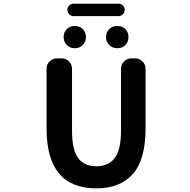

<svg xmlns="http://www.w3.org/2000/svg" viewBox="-20 -1074 1040 1053"><path d="M507.8 -41Q235.4 -41 235.4 -369.1V-696.3Q235.4 -720.7 252 -737.3Q268.6 -753.9 293 -753.9H317.4Q341.8 -753.9 358.4 -737.3Q375 -720.7 375 -696.3V-356.4Q375 -252 408.7 -207Q442.4 -162.1 507.8 -162.1Q574.2 -162.1 608.9 -207Q643.6 -252 643.6 -356.4V-696.3Q643.6 -720.7 660.6 -737.3Q677.7 -753.9 701.2 -753.9H720.7Q744.1 -753.9 761.2 -737.3Q778.3 -720.7 778.3 -696.3V-369.1Q778.3 -199.2 709 -120.1Q639.6 -41 507.8 -41ZM434.1 -827.1Q417 -809.6 390.1 -809.6Q363.3 -809.6 346.2 -827.1Q329.1 -844.7 329.1 -871.1Q329.1 -897.5 346.2 -914.6Q363.3 -931.6 390.1 -931.6Q417 -931.6 434.1 -914.6Q451.2 -897.5 451.2 -871.1Q451.2 -844.7 434.1 -827.1ZM383.8 -985.4Q370.1 -985.4 359.9 -995.6Q349.6 -1005.9 349.6 -1020Q349.6 -1034.2 359.9 -1043.9Q370.1 -1053.7 383.8 -1053.7H629.9Q643.6 -1053.7 653.8 -1043.9Q664.1 -1034.2 664.1 -1020Q664.1 -1005.9 653.8 -995.6Q643.6 -985.4 629.9 -985.4ZM667.5 -827.1Q650.4 -809.6 623.5 -809.6Q596.7 -809.6 579.1 -827.1Q561.5 -844.7 561.5 -871.1Q561.5 -897.5 579.1 -914.6Q596.7 -931.6 623.5 -931.6Q650.4 -931.6 667.5 -914.6Q684.6 -897.5 684.6 -871.1Q684.6 -844.7 667.5 -827.1Z"/></svg>

Font: Gen Jyuu Gothic Monospace Bold
Style: Bold
Weight: 700
Designer: [Source Han Sans]
Ryoko NISHIZUKA  (kana & ideographs); Paul D. Hunt (Latin, Greek & Cyrillic); Wenlong ZHANG  (bopomofo
Version: Version 1.002.20150607